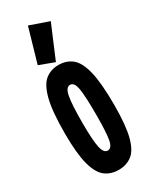

<svg xmlns="http://www.w3.org/2000/svg" viewBox="-183 -726 616 777"><g transform="rotate(-30 125.0 -337.0)"><path d="M126 8Q90 8 64 -11.5Q38 -31 24 -82.5Q10 -134 10 -229Q10 -332 24 -386.5Q38 -441 64 -461.5Q90 -482 126 -482Q162 -482 188 -461.5Q214 -441 227.5 -386.5Q241 -332 241 -229Q241 -134 227.5 -82.5Q214 -31 188 -11.5Q162 8 126 8ZM126 -82Q146 -82 152 -117Q158 -152 158 -231Q158 -317 152 -353Q146 -389 126 -389Q107 -389 100 -353Q93 -317 93 -231Q93 -152 100 -117Q107 -82 126 -82ZM123 -497 53 -523 99 -682 188 -651Z"/></g></svg>

Font: Inconsolata UltraCondensed Black
Style: Regular
Weight: 900
Width: 1
Monospace: yes
Designer: Raph Levien, Cyreal, Brenton Simpson
Foundry: Raph Levien, Cyreal, Google
Version: Version 3.001; ttfautohint (v1.8.2.53-6de2)